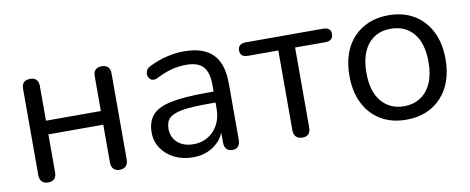

<svg xmlns="http://www.w3.org/2000/svg" viewBox="-51 -700 2235 913"><g transform="rotate(-10 1067.0 -243.0)"><path d="M121 7Q101 7 90.5 -4Q80 -15 80 -35V-452Q80 -473 90.5 -483Q101 -493 121 -493Q140 -493 150.5 -483Q161 -473 161 -452V-284H426V-452Q426 -473 436.5 -483Q447 -493 466 -493Q485 -493 496 -483Q507 -473 507 -452V-35Q507 -15 496 -4Q485 7 466 7Q447 7 436.5 -4Q426 -15 426 -35V-218H161V-35Q161 -15 151 -4Q141 7 121 7Z M821 9Q771 9 731.5 -10.5Q692 -30 669 -64Q646 -98 646 -140Q646 -194 673.5 -225Q701 -256 764.5 -269Q828 -282 938 -282H970V-313Q970 -375 945 -402.5Q920 -430 863 -430Q828 -430 793 -421Q758 -412 719 -392Q709 -387 701 -387Q698 -387 691.5 -388.5Q685 -390 679 -398Q673 -406 672.5 -412Q672 -418 672 -420Q672 -429 677 -438Q682 -447 694 -453Q738 -475 781 -485Q824 -495 863 -495Q926 -495 967 -474.5Q1008 -454 1028 -412.5Q1048 -371 1048 -306V-35Q1048 -15 1038.5 -4Q1029 7 1011 7Q992 7 982 -4Q972 -15 972 -35V-84Q964 -64 951 -48Q928 -21 895 -6Q862 9 821 9ZM812 -222Q765 -214 746.5 -196Q728 -178 728 -145Q728 -104 756.5 -78Q785 -52 834 -52Q874 -52 904.5 -71Q935 -90 952.5 -123Q970 -156 970 -199V-229H939Q858 -229 812 -222Z M1348 7Q1329 7 1318 -4Q1307 -15 1307 -35V-421H1161Q1123 -421 1123 -454Q1123 -469 1133 -477.5Q1143 -486 1161 -486H1535Q1572 -486 1572 -454Q1572 -438 1562.5 -429.5Q1553 -421 1535 -421H1388V-35Q1388 -15 1378.5 -4Q1369 7 1348 7Z M1851 9Q1780 9 1728 -22Q1676 -53 1647.5 -109.5Q1619 -166 1619 -243Q1619 -301 1635 -347.5Q1651 -394 1682 -427Q1713 -460 1755.5 -477.5Q1798 -495 1851 -495Q1922 -495 1974 -464Q2026 -433 2054.5 -376.5Q2083 -320 2083 -243Q2083 -185 2067 -139Q2051 -93 2020 -59.5Q1989 -26 1946.5 -8.5Q1904 9 1851 9ZM1851 -56Q1896 -56 1930 -78Q1964 -100 1982.5 -142Q2001 -184 2001 -243Q2001 -334 1960.5 -382Q1920 -430 1851 -430Q1805 -430 1771.5 -408.5Q1738 -387 1719.5 -345.5Q1701 -304 1701 -243Q1701 -153 1742 -104.5Q1783 -56 1851 -56Z"/></g></svg>

Font: Nunito
Style: Regular
Weight: 400
Designer: Vernon Adams
Foundry: Vernon Adams
Version: Version 3.602